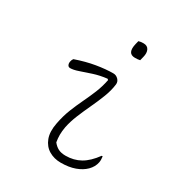

<svg xmlns="http://www.w3.org/2000/svg" viewBox="-180 -881 960 1022"><g transform="rotate(30 300.0 -369.5)"><path d="M124 -495Q187 -517 244 -526.5Q301 -536 347 -536Q364 -536 377 -523Q390 -510 388 -492Q383 -452 366.5 -409.5Q350 -367 330 -324.5Q310 -282 293 -240.5Q276 -199 268 -160Q263 -132 263 -110.5Q263 -89 267 -66Q281 -48 299 -38.5Q317 -29 345 -29Q395 -29 435 -51.5Q475 -74 512 -125H518Q521 -103 518 -88Q512 -58 488 -34Q465 -11 428 2.5Q391 16 341 16Q300 16 268 -3Q236 -22 221.5 -60Q207 -98 218 -154Q228 -206 245 -248.5Q262 -291 280.5 -329.5Q299 -368 315 -407Q331 -446 340 -491L334 -496Q290 -491 251.5 -478.5Q213 -466 183 -455.5Q153 -445 133 -445Q122 -445 117.5 -454.5Q113 -464 116 -477Q118 -487 124 -495ZM376 -751Q388 -755 406 -755Q430 -755 439 -737Q448 -719 441 -692L435 -668Q423 -665 404 -665Q355 -665 371 -731Z"/></g></svg>

Font: Recursive Mn Csl St Lt
Style: Italic
Weight: 300
Italic angle: -15°
Monospace: yes
Version: Version 1.079;hotconv 1.0.112;makeotfexe 2.5.65598; ttfautoh